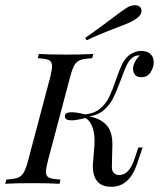

<svg xmlns="http://www.w3.org/2000/svg" viewBox="-45 -694 609 725"><path d="M535.5 -458.1Q535.5 -440.3 523.8 -421.4Q512.1 -402.4 488.7 -402.4Q472.6 -402.4 464.9 -411.7Q457.3 -421 457.3 -434.7Q457.3 -446 464.5 -460.1Q471.8 -474.2 483.1 -484.7H480.6Q471 -484.7 464.9 -482.3Q458.9 -479.8 451.6 -473.4Q439.5 -462.1 431.5 -444Q423.4 -425.8 411.3 -392.7Q396 -351.6 383.5 -325.8Q371 -300 348.8 -279.8Q326.6 -259.7 292.7 -254.8Q338.7 -245.2 360.5 -217.7Q382.3 -190.3 379 -133.9L377.4 -64.5Q376.6 -50 384.7 -41.5Q392.7 -33.1 404 -33.1Q424.2 -33.1 438.3 -48Q452.4 -62.9 463.7 -96L477.4 -137.1H493.5L472.6 -75Q457.3 -30.6 433.1 -9.7Q408.9 11.3 374.2 11.3Q340.3 11.3 323 -8.5Q305.6 -28.2 305.6 -65.3Q305.6 -76.6 306.5 -82.3L311.3 -141.9Q312.1 -149.2 312.1 -162.1Q312.1 -194.4 302.8 -217.3Q293.5 -240.3 277.4 -248.4Q241.9 -239.5 225.8 -239.5Q200 -239.5 200 -254.8Q200 -270.2 225 -270.2Q243.5 -270.2 275.8 -262.1Q311.3 -265.3 333.5 -284.3Q355.6 -303.2 367.7 -328.6Q379.8 -354 393.5 -394.4Q404.8 -428.2 414.9 -449.2Q425 -470.2 439.5 -483.1Q462.9 -501.6 487.9 -501.6Q512.1 -501.6 523.8 -489.5Q535.5 -477.4 535.5 -458.1ZM128.2 -46Q128.2 -29 139.9 -23.4Q151.6 -17.7 183.1 -16.1L179.8 0Q142.7 -2.4 77.4 -2.4Q10.5 -2.4 -25 0L-21 -16.1Q7.3 -17.7 21.4 -22.6Q35.5 -27.4 44 -41.5Q52.4 -55.6 60.5 -85.5L145.2 -404.8Q151.6 -432.3 151.6 -443.5Q151.6 -461.3 139.9 -466.9Q128.2 -472.6 97.6 -474.2L101.6 -490.3Q134.7 -487.9 204 -487.9Q268.5 -487.9 307.3 -490.3L303.2 -474.2Q273.4 -472.6 259.3 -467.7Q245.2 -462.9 236.7 -449.2Q228.2 -435.5 220.2 -404.8L135.5 -85.5Q128.2 -54.8 128.2 -46ZM376.6 -623.4Q416.1 -654 434.7 -665.3Q449.2 -674.2 465.3 -674.2Q482.3 -674.2 487.9 -661.3Q489.5 -656.5 489.5 -653.2Q489.5 -642.7 481 -633.5Q472.6 -624.2 461.3 -617.7Q446 -608.9 423.8 -600.4Q401.6 -591.9 397.6 -590.3Q327.4 -563.7 282.3 -541.9L276.6 -550.8Q310.5 -574.2 339.1 -595.6Q367.7 -616.9 376.6 -623.4Z"/></svg>

Font: Playfair Display SC
Style: Italic
Weight: 400
Italic angle: -14°
Designer: Claus Eggers Sørensen
Foundry: Claus Eggers Sørensen
Version: Version 1.202; ttfautohint (v1.6)